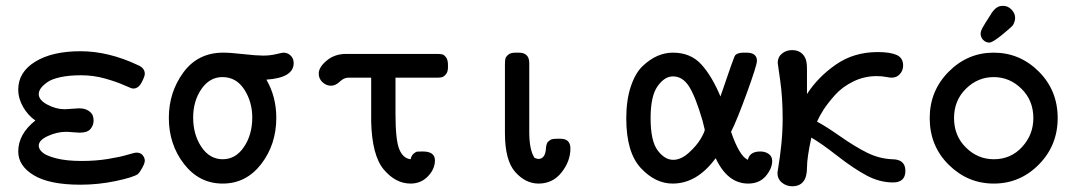

<svg xmlns="http://www.w3.org/2000/svg" viewBox="-20 -630 3714 663"><path d="M43 -106.9Q43 -167 102.1 -213.9Q76.2 -231.9 59.6 -261Q43 -290 43 -320.8Q43 -380.9 101.6 -417Q160.2 -453.1 257.8 -453.1Q355 -453.1 457 -404.8Q480 -395 480 -375Q480 -366.2 469 -345.2Q458 -324.2 439.9 -324.2Q434.1 -324.2 408.9 -335.7Q383.8 -347.2 343.5 -358.6Q303.2 -370.1 259.8 -370.1Q218.8 -370.1 188.5 -363.5Q158.2 -356.9 143.1 -345.9Q127.9 -335 120.8 -325Q113.8 -314.9 113.8 -305.2Q113.8 -284.2 143.8 -268.6Q173.8 -252.9 202.1 -252.9Q210.9 -252.9 228 -254.4Q245.1 -255.9 252.9 -255.9Q272.9 -255.9 284.9 -248Q296.9 -240.2 300 -231.7Q303.2 -223.1 303.2 -213.9Q303.2 -197.8 292.7 -184.8Q282.2 -171.9 254.9 -171.9Q248 -171.9 232.4 -173.3Q216.8 -174.8 208 -174.8Q177.2 -174.8 145.5 -160.4Q113.8 -146 113.8 -127Q113.8 -114.7 127 -103.3Q140.1 -91.8 175 -83Q210 -74.2 261.2 -74.2H263.2Q311 -74.2 353 -81.1Q395 -87.9 419.9 -95.5Q444.8 -103 451.2 -103Q465.3 -103 472.7 -94Q480 -85 480 -75.2Q480 -66.4 471.4 -50.8Q462.9 -35.2 456.1 -28.8Q439.9 -17.6 379.9 -4.9Q319.8 7.8 257.8 7.8Q150.9 7.8 96.9 -24.7Q43 -57.1 43 -106.9Z M563 -223.1Q563 -311 613 -379.6Q663.1 -448.2 751 -448.2Q774.9 -448.2 820.3 -443.1Q865.7 -438 888.7 -438Q912.6 -438 933.8 -443.1Q955.1 -448.2 959 -448.2Q973.1 -448.2 983.6 -438.2Q994.1 -428.2 994.1 -412.1Q994.1 -361.3 899.9 -355Q934.1 -295.9 934.1 -223.1Q934.1 -131.3 882.1 -63.7Q830.1 3.9 749 3.9Q668 3.9 615.5 -63.7Q563 -131.3 563 -223.1ZM647 -224.1Q647 -165 675.5 -122.6Q704.1 -80.1 749 -80.1Q793.9 -80.1 822.5 -122.6Q851.1 -165 851.1 -224.1Q851.1 -278.3 823.5 -321Q795.9 -363.8 748 -363.8Q704.1 -363.8 675.5 -322.5Q647 -281.2 647 -224.1Z M1080.6 -376Q1080.6 -397.9 1108.2 -420.9Q1135.7 -443.8 1174.8 -443.8H1488.8Q1500 -443.8 1506.8 -442.4Q1513.7 -440.9 1520.3 -431.9Q1526.9 -422.9 1526.9 -405.8V-397.9Q1526.9 -381.8 1519.8 -373.5Q1512.7 -365.2 1506.3 -363.5Q1500 -361.8 1490.7 -361.8H1345.7V-235.8Q1345.7 -147 1358.6 -115Q1371.6 -83 1397.9 -80.1Q1400.9 -93.3 1408.4 -99.6Q1416 -106 1420.9 -106.4Q1425.8 -106.9 1438 -106.9H1439.9Q1481.9 -106.9 1481.9 -76.2Q1481.9 -46.4 1457.8 -21.2Q1433.6 3.9 1397.9 3.9Q1346.2 3.9 1305.4 -44.4Q1264.6 -92.8 1261.7 -210V-361.8H1182.6Q1167.5 -361.8 1153.1 -347.9Q1138.7 -334 1122.8 -334Q1106.9 -334 1093.8 -345.9Q1080.6 -357.9 1080.6 -376Z M1723.6 -170.9V-407.2Q1723.6 -420.4 1725.1 -427.2Q1726.6 -434.1 1735.1 -441.2Q1743.7 -448.2 1760.7 -448.2H1771.5Q1807.6 -448.2 1807.6 -412.1V-173.8Q1807.6 -112.8 1825.7 -85Q1835.4 -81.1 1838.9 -81.1Q1860.8 -81.1 1864.7 -111.8Q1864.7 -112.8 1865.2 -118.4Q1865.7 -124 1866.2 -126Q1866.7 -127.9 1868.2 -133.1Q1869.6 -138.2 1872.6 -140.6Q1875.5 -143.1 1879.2 -146Q1882.8 -148.9 1889.2 -149.9Q1895.5 -150.9 1903.8 -150.9H1915.5Q1949.7 -150.9 1949.7 -117.2Q1949.7 -73.2 1919.2 -34.7Q1888.7 3.9 1839.8 3.9Q1794.9 3.9 1759.3 -35.9Q1723.6 -75.7 1723.6 -170.9Z M2142.6 -221.2Q2142.6 -284.2 2158.2 -331.1Q2173.8 -377.9 2199.2 -401.9Q2224.6 -425.8 2250.5 -437Q2276.4 -448.2 2303.7 -448.2Q2364.7 -448.2 2401.6 -407.7Q2438.5 -367.2 2467.8 -296.9Q2514.6 -435.1 2518.6 -439Q2526.4 -447.8 2546.4 -448.2H2557.6Q2593.8 -448.2 2593.8 -419.9Q2593.8 -404.8 2559.1 -309.3Q2524.4 -213.9 2504.4 -174.8Q2533.2 -90.8 2562.5 -78.1Q2568.4 -106.9 2605.5 -106.9Q2622.6 -106.9 2634.5 -98.4Q2646.5 -89.8 2646.5 -74.2Q2646.5 -48.3 2624.5 -22.2Q2602.5 3.9 2563.5 3.9Q2492.7 3.9 2451.7 -83H2450.7Q2386.7 3.9 2302.7 3.9Q2242.7 3.9 2192.6 -50Q2142.6 -104 2142.6 -221.2ZM2226.6 -222.2Q2226.6 -143.1 2251 -110.6Q2275.4 -78.1 2304.7 -78.1Q2331.5 -78.1 2358.6 -102.5Q2385.7 -127 2399.7 -150.9Q2413.6 -174.8 2413.6 -182.1Q2413.6 -184.1 2405.8 -213.9Q2381.8 -295.9 2359.6 -331.1Q2337.4 -366.2 2303.7 -366.2Q2274.9 -366.2 2250.7 -332.3Q2226.6 -298.3 2226.6 -222.2Z M2664.6 -33.2Q2664.6 -35.2 2668.9 -61Q2673.3 -86.9 2678 -130.9Q2682.6 -174.8 2682.6 -221.2Q2682.6 -293 2674.1 -352.1Q2665.5 -411.1 2665.5 -413.1Q2665.5 -433.1 2680.4 -445.1Q2695.3 -457 2715.3 -457Q2737.3 -457 2750.5 -444.1Q2763.7 -431.2 2765.6 -410.2Q2766.6 -402.3 2766.6 -386.2V-305.2Q2804.7 -364.3 2866.7 -407.2Q2928.7 -450.2 3010.7 -450.2Q3053.7 -450.2 3076.2 -440.2Q3098.6 -430.2 3098.6 -403.8Q3098.6 -386.7 3087.6 -374.3Q3076.7 -361.8 3058.6 -361.8Q3052.7 -361.8 3038.6 -364.5Q3024.4 -367.2 3007.3 -367.2Q2964.4 -367.2 2926.5 -348.6Q2888.7 -330.1 2863.5 -302Q2838.4 -273.9 2824 -251.5Q2809.6 -229 2801.3 -210Q2832 -193.8 2881.8 -158.9Q2931.6 -124 2973.6 -103Q3015.6 -82 3060.5 -80.1Q3106.4 -80.1 3106.4 -40Q3106.4 0 3063.5 0Q3017.6 0 2972.7 -23.9Q2927.7 -47.9 2871.1 -92Q2814.5 -136.2 2781.7 -154.8Q2766.6 -85.9 2766.6 -50.8Q2766.6 13.2 2715.3 13.2Q2695.3 13.2 2679.9 0.5Q2664.6 -12.2 2664.6 -33.2Z M3190.4 -222.2Q3190.4 -316.4 3255.9 -382.3Q3321.3 -448.2 3411.4 -448.2Q3501.5 -448.2 3566.9 -383.1Q3632.3 -317.9 3632.3 -222.2Q3632.3 -127.9 3567.4 -62Q3502.4 3.9 3411.6 3.9Q3321.8 3.9 3256.1 -61Q3190.4 -126 3190.4 -222.2ZM3411.6 -80.1Q3470.7 -80.1 3509.5 -122.6Q3548.3 -165 3548.3 -222.2Q3548.3 -283.2 3507.3 -323.5Q3466.3 -363.8 3411.4 -363.8Q3356.4 -363.8 3315.4 -323.5Q3274.4 -283.2 3274.4 -222.2Q3274.4 -161.1 3315.4 -120.6Q3356.4 -80.1 3411.6 -80.1ZM3366.2 -514.2Q3366.2 -516.1 3366.7 -518.6Q3367.2 -521 3367.9 -522.9Q3368.7 -524.9 3370.1 -528.6Q3371.6 -532.2 3373 -534.7Q3374.5 -537.1 3377.4 -542Q3380.4 -546.9 3382.8 -551Q3385.3 -555.2 3390.4 -563Q3395.5 -570.8 3399.4 -577.1L3401.4 -580.1Q3403.3 -584 3404.3 -585.4Q3405.3 -586.9 3408.4 -590.6Q3411.6 -594.2 3413.6 -596.7Q3415.5 -599.1 3418.9 -601.6Q3422.4 -604 3425.8 -606Q3429.2 -607.9 3433.8 -608.9Q3438.5 -609.9 3443.4 -609.9Q3460.4 -609.9 3472.9 -596.9Q3485.4 -584 3485.4 -567.9Q3485.4 -562 3483.4 -555.9Q3481.4 -549.8 3479.5 -545.9Q3477.5 -542 3470.9 -535.9Q3464.4 -529.8 3460 -526.4Q3455.6 -522.9 3444.6 -513.4Q3433.6 -503.9 3426.3 -499Q3404.3 -482.9 3396.5 -482.9Q3384.3 -482.9 3375.2 -491.9Q3366.2 -501 3366.2 -514.2Z"/></svg>

Font: CMU Typewriter Text
Style: Bold
Weight: 700
Version: Version 0.7.0